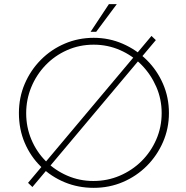

<svg xmlns="http://www.w3.org/2000/svg" viewBox="-20 -896 897 924"><path d="M730 -703 136 4 115 -16 709 -723ZM71 -352Q71 -427 99 -492.5Q127 -558 176.5 -608Q226 -658 291.5 -686Q357 -714 431 -714Q505 -714 570.5 -685.5Q636 -657 686 -607.5Q736 -558 764.5 -492.5Q793 -427 793 -352Q793 -278 764.5 -212.5Q736 -147 686.5 -97.5Q637 -48 571.5 -20Q506 8 431 8Q356 8 291 -19Q226 -46 176.5 -94.5Q127 -143 99 -208.5Q71 -274 71 -352ZM106 -351Q106 -284 131 -224.5Q156 -165 200.5 -120.5Q245 -76 304 -50.5Q363 -25 429 -25Q497 -25 556.5 -50.5Q616 -76 661 -120.5Q706 -165 732 -224.5Q758 -284 758 -352Q758 -419 732 -478.5Q706 -538 661.5 -583.5Q617 -629 557.5 -655Q498 -681 431 -681Q362 -681 302.5 -654.5Q243 -628 199 -582Q155 -536 130.5 -476.5Q106 -417 106 -351ZM542 -876 443 -743H416L504 -876Z"/></svg>

Font: Josefin Sans ExtraLight
Style: Regular
Weight: 250
Designer: Santiago Orozco
Foundry: Typemade
Version: Version 2.000